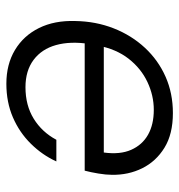

<svg xmlns="http://www.w3.org/2000/svg" viewBox="0 -551 563 603"><g transform="rotate(90 281.5 -249.5)"><path d="M243 12Q182 12 137 -15Q92 -42 68 -90.5Q44 -139 46 -204Q47 -269 69 -325Q91 -381 130 -423Q169 -465 221 -488Q273 -511 335 -511Q401 -511 444 -484.5Q487 -458 508.5 -414.5Q530 -371 529 -319Q529 -301 525 -277Q521 -253 516 -234H102L112 -294H459Q466 -345 450.5 -380Q435 -415 403 -433Q371 -451 325 -451Q280 -451 237.5 -431Q195 -411 164.5 -372Q134 -333 123 -275L118 -248Q109 -189 121.5 -144Q134 -99 168 -73.5Q202 -48 254 -48Q311 -48 353 -74Q395 -100 419 -145H487Q467 -101 431.5 -65Q396 -29 348.5 -8.5Q301 12 243 12Z"/></g></svg>

Font: DM Sans 20pt Light
Style: Italic
Weight: 300
Italic angle: -10°
Version: Version 4.004;gftools[0.9.30]